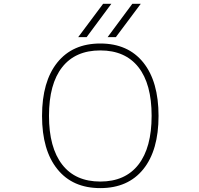

<svg xmlns="http://www.w3.org/2000/svg" viewBox="-20 -969 1040 1001"><path d="M304.7 -110.4Q373 -22.5 502.9 -22.5Q632.8 -22.5 701.7 -110.8Q770.5 -199.2 770.5 -365.2Q770.5 -531.2 701.7 -618.7Q632.8 -706.1 502.9 -706.1Q373 -706.1 304.2 -618.7Q235.4 -531.2 235.4 -365.2Q235.4 -199.2 304.7 -110.4ZM431.6 -775.4H387.7L517.6 -949.2H560.5ZM584 -775.4H541L669.9 -949.2H713.9ZM279.3 -86.9Q199.2 -185.5 199.2 -364.7Q199.2 -543.9 278.8 -643.1Q358.4 -742.2 502.9 -742.2Q647.5 -742.2 727.1 -643.1Q806.6 -543.9 806.6 -364.7Q806.6 -185.5 727.1 -86.9Q647.5 11.7 502.9 11.7Q358.4 11.7 279.3 -86.9Z"/></svg>

Font: Gen Shin Gothic Monospace ExtraLight
Style: Regular
Weight: 200
Designer: [Source Han Sans]
Ryoko NISHIZUKA  (kana & ideographs); Paul D. Hunt (Latin, Greek & Cyrillic); Wenlong ZHANG  (bopomofo
Version: Version 1.002.20150607